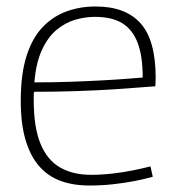

<svg xmlns="http://www.w3.org/2000/svg" viewBox="-20 -562 538 592"><path d="M256 10Q205 10 166 -4.5Q127 -19 100 -50.5Q73 -82 58.5 -131.5Q44 -181 44 -251Q44 -334 62 -390Q80 -446 112 -479Q144 -512 185.5 -527Q227 -542 275 -542Q367 -542 413.5 -490Q460 -438 460 -322Q460 -317 459.5 -309.5Q459 -302 459 -296Q441 -295 405.5 -292Q370 -289 321.5 -286Q273 -283 213 -281Q153 -279 85 -279Q84 -272 84 -266Q84 -260 84 -253Q84 -169 105 -118.5Q126 -68 165.5 -45.5Q205 -23 260 -23Q294 -23 328 -27Q362 -31 391.5 -37Q421 -43 444 -49L451 -17Q427 -10 396 -4Q365 2 329.5 6Q294 10 256 10ZM86 -308Q146 -308 201 -310Q256 -312 301 -314.5Q346 -317 377 -319.5Q408 -322 420 -323Q420 -390 404 -431Q388 -472 356 -491Q324 -510 273 -510Q242 -510 211.5 -501Q181 -492 154.5 -470Q128 -448 109.5 -408.5Q91 -369 86 -308Z"/></svg>

Font: Georama ExtraLight
Style: Regular
Weight: 250
Version: Version 1.001